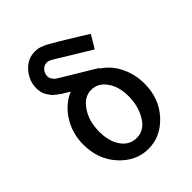

<svg xmlns="http://www.w3.org/2000/svg" viewBox="-205 -797 906 906"><g transform="rotate(-45 248.0 -344.5)"><path d="M43 -224.1Q43 -299.3 81.1 -359.1Q119.1 -418.9 178.2 -442.9Q175.3 -444.8 159.2 -454.3Q143.1 -463.9 137.9 -467.5Q132.8 -471.2 119.4 -481.2Q106 -491.2 100.6 -498.5Q95.2 -505.9 87.6 -517.3Q80.1 -528.8 77.1 -542Q74.2 -555.2 74.2 -569.8Q74.2 -617.7 108.2 -657.2Q142.1 -696.8 192.9 -696.8Q199.7 -696.8 205.3 -696.3Q210.9 -695.8 216.1 -694.8Q221.2 -693.8 228 -690.9Q234.9 -688 241.5 -685.5Q248 -683.1 259.5 -676.5Q271 -669.9 280.5 -664.6Q290 -659.2 308.6 -648.2Q327.1 -637.2 342.5 -627.7Q357.9 -618.2 386 -601.1Q414.1 -584 438 -568.8L398.9 -503.9Q350.1 -533.7 287.1 -571.8Q229 -607.9 217.5 -614Q206.1 -620.1 194.8 -620.1Q175.8 -620.1 163.3 -605.5Q150.9 -590.8 150.9 -573.2Q150.9 -567.4 152.3 -561.8Q153.8 -556.2 157.5 -551.5Q161.1 -546.9 163.6 -543.5Q166 -540 170.9 -536.6Q175.8 -533.2 178.5 -531.5Q181.2 -529.8 186 -526.9L190.9 -523.9L352.1 -426.8L351.1 -423.8Q398.9 -393.1 425 -339.1Q451.2 -285.2 451.2 -224.1Q451.2 -125 390.1 -58.6Q329.1 7.8 247.1 7.8Q165 7.8 104 -58.6Q43 -125 43 -224.1ZM139.2 -213.9Q139.2 -148.9 168 -108.4Q196.8 -67.9 244.1 -67.9Q294.9 -67.9 325.4 -118.4Q356 -168.9 356 -235.8Q356 -297.9 326.9 -339.4Q297.9 -380.9 251 -380.9Q205.1 -380.9 172.1 -332.3Q139.2 -283.7 139.2 -213.9Z"/></g></svg>

Font: CMU Bright
Style: SemiBold
Weight: 600
Version: Version 0.7.0